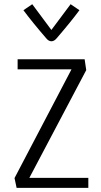

<svg xmlns="http://www.w3.org/2000/svg" viewBox="-20 -916 493 936"><path d="M230.5 -770 324.2 -895.5 367.2 -866.2Q324.2 -808.1 255.9 -729Q244.1 -714.8 230.5 -714.8Q217.3 -714.8 205.6 -729Q137.2 -808.1 94.2 -866.2L137.2 -895.5ZM410.6 -48.8V0H61L50.8 -47.9L328.6 -578.1H65.9V-627H392.6L400.4 -574.2L123 -48.8Z"/></svg>

Font: Anaheim
Style: Regular
Weight: 400
Designer: vernon adams
Foundry: vernon adams
Version: Version 1.002; ttfautohint (v0.93.5-3d13) -l 8 -r 50 -G 200 